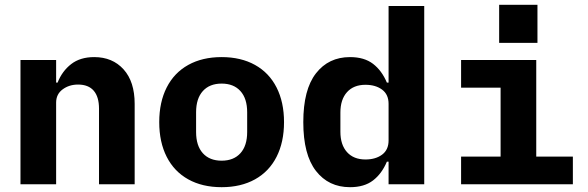

<svg xmlns="http://www.w3.org/2000/svg" viewBox="-20 -765 2440 797"><path d="M65 0V-516H213V-422H219Q238 -470 275.5 -499Q313 -528 371 -528Q447 -528 493 -477Q539 -426 539 -334V0H391V-314Q391 -363 369 -388.5Q347 -414 304 -414Q267 -414 240 -394Q213 -374 213 -339V0Z M641 -258Q641 -341 672 -402Q703 -463 761.5 -495.5Q820 -528 900 -528Q980 -528 1038.5 -495.5Q1097 -463 1128 -402Q1159 -341 1159 -258Q1159 -175 1128 -114Q1097 -53 1038.5 -20.5Q980 12 900 12Q820 12 761.5 -20.5Q703 -53 672 -114Q641 -175 641 -258ZM1006 -217V-299Q1006 -356 978 -387Q950 -418 900 -418Q850 -418 822 -387Q794 -356 794 -299V-217Q794 -160 822 -129Q850 -98 900 -98Q950 -98 978 -129Q1006 -160 1006 -217Z M1593 -94H1586Q1565 -44 1528.5 -16Q1492 12 1433 12Q1344 12 1291.5 -55.5Q1239 -123 1239 -258Q1239 -393 1291.5 -460.5Q1344 -528 1433 -528Q1492 -528 1528.5 -500Q1565 -472 1586 -422H1593V-740H1741V0H1593ZM1593 -182V-334Q1593 -373 1566 -393Q1539 -413 1497 -413Q1448 -413 1420.5 -382.5Q1393 -352 1393 -298V-218Q1393 -164 1420.5 -133.5Q1448 -103 1497 -103Q1539 -103 1566 -123Q1593 -143 1593 -182Z M1894 -115H2058V-401H1894V-516H2206V-115H2358V0H1894ZM2211 -745V-587H2052V-745Z"/></svg>

Font: iA Writer Duo V
Style: Regular
Weight: 400
Designer: Mike Abbink, Paul van der Laan, Pieter van Rosmalen, Oliver Reichenstein
Foundry: Information Architects Inc.
Version: Version 2.000